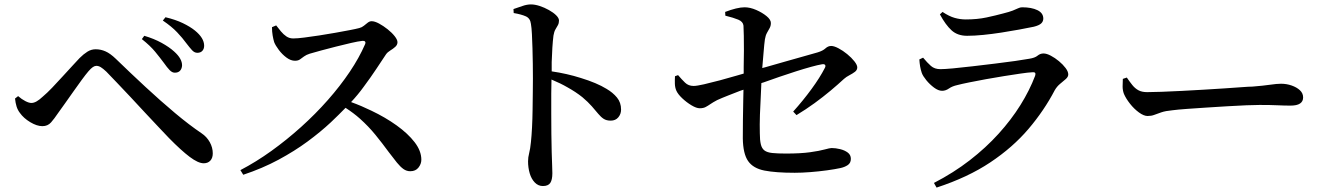

<svg xmlns="http://www.w3.org/2000/svg" viewBox="-20 -796 6010 869"><path d="M722 -511Q705 -534 682.5 -561.5Q660 -589 622 -619L633 -634Q677 -621 711.5 -602Q746 -583 768 -563Q805 -530 804 -499Q803 -485 795 -476Q787 -467 771 -467Q759 -467 747.5 -479Q736 -491 722 -511ZM822 -602Q807 -623 782 -649.5Q757 -676 717 -703L729 -718Q775 -707 808 -691Q841 -675 862 -658Q904 -624 904 -589Q904 -575 896 -566Q888 -557 873 -557Q860 -557 849 -569Q838 -581 822 -602ZM48 -350 62 -361Q78 -347 94.5 -338.5Q111 -330 122 -330Q133 -330 145.5 -337Q158 -344 174 -359Q193 -375 216 -399Q239 -423 263 -449.5Q287 -476 308 -498.5Q329 -521 340 -533Q358 -551 375.5 -562Q393 -573 413 -573Q436 -573 457.5 -563.5Q479 -554 504 -530Q570 -466 638.5 -402.5Q707 -339 772 -284.5Q837 -230 892 -193Q916 -177 929.5 -152.5Q943 -128 943 -102Q943 -81 932 -69Q921 -57 902 -57Q877 -57 838.5 -86Q800 -115 745 -171Q727 -190 698.5 -220Q670 -250 637 -285.5Q604 -321 571 -356.5Q538 -392 509 -422Q480 -452 461 -472Q446 -486 436 -492Q426 -498 416 -498Q409 -498 400.5 -492.5Q392 -487 380 -473Q368 -459 350 -434.5Q332 -410 312 -381.5Q292 -353 273.5 -327Q255 -301 242 -283Q226 -259 211 -242Q196 -225 172 -225Q147 -225 117 -243Q87 -261 70 -285Q60 -298 55 -314Q50 -330 48 -350Z M1211 -673 1230 -681Q1240 -668 1251.5 -654Q1263 -640 1276.5 -631Q1290 -622 1307 -622Q1326 -622 1357 -626Q1388 -630 1424.5 -635.5Q1461 -641 1497 -647.5Q1533 -654 1562 -659.5Q1591 -665 1606 -669Q1618 -672 1627 -679.5Q1636 -687 1644.5 -693.5Q1653 -700 1662 -700Q1676 -700 1695.5 -689.5Q1715 -679 1734.5 -663.5Q1754 -648 1766.5 -632Q1779 -616 1779 -605Q1779 -593 1769 -584Q1759 -575 1746.5 -567.5Q1734 -560 1727 -550Q1709 -523 1683.5 -484.5Q1658 -446 1626 -403Q1600 -367 1569 -334Q1616 -317 1661 -295Q1724 -265 1775 -228.5Q1826 -192 1856.5 -152.5Q1887 -113 1887 -73Q1887 -54 1874 -37.5Q1861 -21 1837 -21Q1820 -21 1806 -31Q1792 -41 1776.5 -60Q1761 -79 1740 -107Q1710 -148 1679 -186Q1648 -224 1609 -259Q1581 -284 1544 -308Q1514 -277 1477 -242Q1431 -199 1372 -155.5Q1313 -112 1240.5 -73Q1168 -34 1081 -5L1068 -26Q1139 -63 1208.5 -113Q1278 -163 1343 -221.5Q1408 -280 1464 -343.5Q1520 -407 1563 -471Q1606 -535 1632 -595Q1636 -604 1632 -608Q1629 -612 1620 -611Q1601 -609 1568.5 -601.5Q1536 -594 1500.5 -585Q1465 -576 1433.5 -567.5Q1402 -559 1382 -553Q1366 -548 1356 -540.5Q1346 -533 1337.5 -527Q1329 -521 1315 -521Q1296 -521 1276.5 -535.5Q1257 -550 1242 -570Q1227 -590 1221 -605Q1217 -618 1214 -635.5Q1211 -653 1211 -673Z M2304 -755Q2325 -762 2345 -769Q2365 -776 2383 -776Q2401 -776 2422.5 -769Q2444 -762 2464.5 -750.5Q2485 -739 2497.5 -726.5Q2510 -714 2510 -703Q2510 -691 2505 -682Q2500 -673 2494 -663Q2488 -653 2485 -635Q2482 -611 2480 -580Q2478 -549 2477 -515Q2477 -494 2477 -473Q2546 -463 2609 -443Q2681 -421 2725 -394Q2754 -377 2772.5 -354.5Q2791 -332 2791 -300Q2791 -280 2778.5 -265Q2766 -250 2744 -250Q2725 -250 2712.5 -258Q2700 -266 2688 -280.5Q2676 -295 2659 -314.5Q2642 -334 2616 -356Q2586 -380 2548 -401Q2517 -419 2476 -436Q2476 -408 2475 -373Q2475 -331 2475 -283.5Q2475 -236 2475.5 -191Q2476 -146 2477 -108Q2478 -72 2479 -48Q2480 -24 2480 -12Q2480 18 2470.5 32Q2461 46 2437 46Q2416 46 2400.5 30Q2385 14 2377.5 -11.5Q2370 -37 2370 -66Q2370 -84 2375 -103Q2380 -122 2383 -153Q2386 -181 2388 -219.5Q2390 -258 2390.5 -299.5Q2391 -341 2391.5 -378.5Q2392 -416 2392 -441Q2392 -472 2391.5 -507.5Q2391 -543 2390 -577.5Q2389 -612 2387.5 -641.5Q2386 -671 2383 -688Q2380 -713 2360 -722Q2340 -731 2305 -737Z M3262 -742Q3288 -752 3310.5 -757.5Q3333 -763 3350 -763Q3375 -763 3402.5 -751Q3430 -739 3449.5 -723Q3469 -707 3469 -692Q3469 -679 3463.5 -669Q3458 -659 3451.5 -647.5Q3445 -636 3442 -618Q3439 -597 3436 -559Q3433 -527 3430 -488Q3438 -490 3445 -492Q3487 -504 3532.5 -517Q3578 -530 3617.5 -541Q3657 -552 3681 -559Q3704 -566 3716 -577Q3728 -588 3742 -588Q3755 -588 3775 -577.5Q3795 -567 3814.5 -551Q3834 -535 3847 -518.5Q3860 -502 3860 -491Q3860 -479 3849.5 -471Q3839 -463 3824.5 -455.5Q3810 -448 3800 -439Q3773 -414 3739 -385.5Q3705 -357 3666.5 -329Q3628 -301 3585 -275L3570 -291Q3615 -341 3653 -393Q3691 -445 3713 -488Q3718 -497 3714.5 -502Q3711 -507 3700 -505Q3682 -502 3651 -493.5Q3620 -485 3582.5 -473Q3545 -461 3507 -448Q3469 -435 3436 -423Q3431 -422 3426 -420Q3425 -398 3424 -375Q3421 -324 3419.5 -277Q3418 -230 3419 -193Q3419 -162 3423.5 -143Q3428 -124 3440 -115Q3452 -106 3475.5 -103.5Q3499 -101 3538 -101Q3604 -101 3646.5 -107Q3689 -113 3712.5 -119.5Q3736 -126 3744 -126Q3762 -126 3782.5 -121Q3803 -116 3817 -105.5Q3831 -95 3831 -77Q3831 -58 3816.5 -48.5Q3802 -39 3782 -35Q3759 -30 3722.5 -25Q3686 -20 3647.5 -17Q3609 -14 3577 -14Q3491 -14 3440 -24Q3389 -34 3366 -67Q3343 -100 3342 -170Q3342 -206 3342.5 -252Q3343 -298 3344 -343Q3344 -369 3345 -390Q3337 -388 3330 -385Q3302 -374 3275 -363.5Q3248 -353 3226 -343Q3207 -333 3195.5 -325Q3184 -317 3173.5 -311.5Q3163 -306 3147 -306Q3132 -306 3109.5 -319.5Q3087 -333 3067.5 -351.5Q3048 -370 3041 -386Q3035 -400 3034.5 -417Q3034 -434 3035 -451L3049 -456Q3065 -437 3080.5 -422Q3096 -407 3119 -407Q3134 -407 3166.5 -414.5Q3199 -422 3238.5 -432.5Q3278 -443 3315 -454Q3332 -459 3346 -463Q3346 -478 3346 -493Q3347 -531 3347 -567.5Q3347 -604 3346.5 -634Q3346 -664 3345 -680Q3343 -698 3321.5 -707Q3300 -716 3263 -725Z M4141 -527 4158 -535Q4177 -512 4193.5 -497.5Q4210 -483 4236 -483Q4254 -483 4293 -486.5Q4332 -490 4382 -496Q4432 -502 4482.5 -508Q4533 -514 4574.5 -520Q4616 -526 4638 -530Q4664 -534 4676 -544Q4688 -554 4703 -554Q4717 -554 4736 -544Q4755 -534 4773 -519Q4791 -504 4803 -488Q4815 -472 4815 -459Q4815 -448 4803.5 -438Q4792 -428 4778 -416.5Q4764 -405 4754 -388Q4706 -296 4635 -212.5Q4564 -129 4462 -61Q4360 7 4219 53L4207 32Q4296 -14 4369 -70.5Q4442 -127 4499.5 -190.5Q4557 -254 4598.5 -320.5Q4640 -387 4665 -453Q4668 -462 4665 -466Q4662 -470 4653 -469Q4633 -468 4599 -463Q4565 -458 4524 -451.5Q4483 -445 4442 -437.5Q4401 -430 4366.5 -423Q4332 -416 4313 -411Q4290 -406 4275 -395.5Q4260 -385 4244 -385Q4227 -385 4207.5 -399.5Q4188 -414 4172.5 -433Q4157 -452 4152 -466Q4147 -481 4144.5 -495.5Q4142 -510 4141 -527ZM4659 -675Q4630 -669 4592 -662Q4554 -655 4512 -648.5Q4470 -642 4430 -638Q4390 -634 4357 -634Q4314 -634 4287 -658.5Q4260 -683 4234 -731L4246 -742Q4276 -722 4301 -715Q4326 -708 4351 -708Q4403 -708 4445 -717Q4487 -726 4520 -735Q4548 -742 4563.5 -748Q4579 -754 4588 -758.5Q4597 -763 4606 -763Q4649 -763 4675.5 -750Q4702 -737 4702 -712Q4702 -699 4692.5 -690Q4683 -681 4659 -675Z M5080 -445Q5093 -426 5105 -411Q5117 -396 5132.5 -387.5Q5148 -379 5172 -379Q5197 -379 5237.5 -380.5Q5278 -382 5327 -384.5Q5376 -387 5426.5 -390Q5477 -393 5522.5 -396Q5568 -399 5601 -401.5Q5634 -404 5648 -404Q5698 -408 5728.5 -412.5Q5759 -417 5778 -417Q5803 -417 5826 -409Q5849 -401 5863.5 -387.5Q5878 -374 5878 -355Q5878 -337 5864 -327.5Q5850 -318 5821 -318Q5793 -318 5762.5 -319.5Q5732 -321 5681 -321Q5660 -321 5621 -319.5Q5582 -318 5534 -315Q5486 -312 5438.5 -309Q5391 -306 5350.5 -303Q5310 -300 5287 -297Q5255 -294 5236 -287.5Q5217 -281 5204 -276Q5191 -271 5174 -271Q5157 -271 5135 -287Q5113 -303 5094.5 -326.5Q5076 -350 5067 -371Q5061 -387 5061 -404.5Q5061 -422 5062 -439Z"/></svg>

Font: Early Summer Mincho SemiBold
Style: Regular
Weight: 600
Designer: GuiWonder
Version: Version 1.002